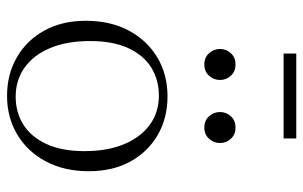

<svg xmlns="http://www.w3.org/2000/svg" viewBox="-178 -673 861 545"><g transform="rotate(90 252.5 -400.5)"><path d="M254.5 -14.5Q298.5 -14.5 333.2 -36Q368 -57.5 388.5 -101.2Q409 -145 409 -210Q409 -275.5 389 -322.8Q369 -370 333.8 -395.5Q298.5 -421 251 -421Q207 -421 172 -399.5Q137 -378 116.8 -334.5Q96.5 -291 96.5 -225.5Q96.5 -160 116.2 -112.8Q136 -65.5 171.5 -40Q207 -14.5 254.5 -14.5ZM252 10Q191 10 142.8 -17.8Q94.5 -45.5 66.8 -95.8Q39 -146 39 -213.5Q39 -283.5 66.8 -335.5Q94.5 -387.5 143 -416.5Q191.5 -445.5 253.5 -445.5Q315 -445.5 363 -417.8Q411 -390 438.5 -340Q466 -290 466 -222Q466 -152.5 438.2 -100.2Q410.5 -48 362 -19Q313.5 10 252 10ZM163 -550Q143 -550 131 -563.5Q119 -577 119 -594.5Q119 -612 131 -625.2Q143 -638.5 163 -638.5Q183 -638.5 195 -625.2Q207 -612 207 -594.5Q207 -577 195 -563.5Q183 -550 163 -550ZM342 -550Q322 -550 310 -563.5Q298 -577 298 -594.5Q298 -612 310 -625.2Q322 -638.5 342 -638.5Q362 -638.5 374 -625.2Q386 -612 386 -594.5Q386 -577 374 -563.5Q362 -550 342 -550ZM132 -775V-811H373V-775Z"/></g></svg>

Font: Newsreader 24pt Light
Style: Regular
Weight: 300
Designer: Hugues Gentile
Foundry: Production Type
Version: Version 1.003